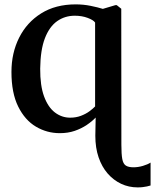

<svg xmlns="http://www.w3.org/2000/svg" viewBox="-20 -582 690 855"><path d="M593 252.5Q553.5 252.5 519.5 236.5Q485.5 220.5 459.5 190.8Q433.5 161 419 118.5Q404.5 76 404.5 22.5L406 -58.5Q390 -41.5 366.2 -25.5Q342.5 -9.5 312.5 0.8Q282.5 11 246.5 11Q189 11 140 -18Q91 -47 61 -107.5Q31 -168 31 -261.5Q31 -346 65.2 -414.2Q99.5 -482.5 163.5 -522.5Q227.5 -562.5 317 -562.5Q351.5 -562.5 383.5 -556Q415.5 -549.5 438 -542.5L493.5 -559H500L520 -543L520.5 62.5Q520.5 104.5 524.5 126Q528.5 147.5 540.2 155.2Q552 163 574.5 163Q594.5 163 616 156.8Q637.5 150.5 650.5 142V244Q643 246.5 634.5 248.2Q626 250 616 251.2Q606 252.5 593 252.5ZM292.5 -58Q318.5 -58 340.2 -66.2Q362 -74.5 378 -86.2Q394 -98 403.5 -108V-481.5Q396.5 -492.5 370.8 -502.2Q345 -512 313 -512Q269 -512 234.5 -487.8Q200 -463.5 180 -411.8Q160 -360 159 -276.5Q158.5 -201 176.2 -152.8Q194 -104.5 224.5 -81.2Q255 -58 292.5 -58Z"/></svg>

Font: Merriweather 36pt SemiBold
Style: Regular
Weight: 600
Version: Version 2.100